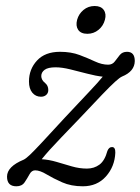

<svg xmlns="http://www.w3.org/2000/svg" viewBox="-20 -628 480 656"><path d="M374 -106Q372 -59 342 -25.2Q312 8.5 263 8.5Q223 8.5 192.5 -5Q162 -18.5 139.2 -32.2Q116.5 -46 100 -46Q88 -46 80.8 -32.5Q73.5 -19 64.2 -5.2Q55 8.5 36 8.5Q4 8.5 4 -24.5Q4 -59 61 -82.5Q69 -86.5 82 -98.8Q95 -111 122.8 -140.8Q150.5 -170.5 202 -226.5Q254.5 -282.5 285.2 -315Q316 -347.5 331 -366Q308 -368.5 278.5 -376.2Q249 -384 220.2 -391Q191.5 -398 170 -398Q144 -398 132.5 -389.5Q121 -381 121 -368Q121 -362.5 123.8 -356.5Q126.5 -350.5 134 -344.5Q145 -335.5 145 -320.5Q145 -310 138 -303.8Q131 -297.5 120 -297.5Q102 -297.5 90.5 -311.2Q79 -325 79 -349.5Q79 -391.5 106.5 -421.2Q134 -451 185 -451Q223 -451 252 -440Q281 -429 304.5 -418Q328 -407 349.5 -407Q364 -407 372.2 -418Q380.5 -429 389.2 -440Q398 -451 414 -451Q440.5 -451 440.5 -419.5Q440 -384 397 -366.5Q389 -363 373.8 -349.2Q358.5 -335.5 329.2 -305Q300 -274.5 250.5 -222Q213.5 -183.5 189.8 -158.8Q166 -134 150.5 -116.8Q135 -99.5 122.5 -84Q147.5 -82.5 173.5 -74.8Q199.5 -67 225.5 -59.5Q251.5 -52 277 -52Q301.5 -52 319.8 -65.5Q338 -79 347 -112.5Q352.5 -126 363 -125.5Q374.5 -125.5 374 -106ZM278.5 -512.5Q256.5 -512.5 247.2 -526Q238 -539.5 243.5 -560.5Q249 -580.5 265.2 -594Q281.5 -607.5 303.5 -607.5Q325 -607.5 334.5 -594Q344 -580.5 338.5 -560.5Q333 -539.5 316.5 -526Q300 -512.5 278.5 -512.5Z"/></svg>

Font: Fraunces 72pt SuperSoft Light
Style: Italic
Weight: 300
Italic angle: -16°
Version: Version 1.000;[b76b70a41]